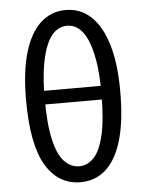

<svg xmlns="http://www.w3.org/2000/svg" viewBox="-56 -855 696 913"><g transform="rotate(-5 291.5 -398.0)"><path d="M292 13Q186 13 126.5 -86.5Q67 -186 67 -401Q67 -534 94 -625Q121 -716 171.5 -762.5Q222 -809 292 -809Q361 -809 411.5 -762.5Q462 -716 489.5 -625Q517 -534 517 -401Q517 -258 489.5 -166.5Q462 -75 411.5 -31Q361 13 292 13ZM292 -63Q331 -63 361.5 -94.5Q392 -126 409.5 -200Q427 -274 427 -401Q427 -490 416.5 -553.5Q406 -617 388 -657Q370 -697 345.5 -715.5Q321 -734 292 -734Q262 -734 237.5 -715.5Q213 -697 195 -657Q177 -617 166.5 -553.5Q156 -490 156 -401Q156 -274 173.5 -200Q191 -126 222 -94.5Q253 -63 292 -63ZM117 -370V-435H466V-370Z"/></g></svg>

Font: Noto Sans HK
Style: Regular
Weight: 400
Designer: Ryoko NISHIZUKA 西塚涼子 (kana, bopomofo & ideographs); Paul D. Hunt (Latin, Greek & Cyrillic); Sandoll Communications 산돌커뮤니
Foundry: Adobe
Version: Version 2.004-H2;hotconv 1.0.118;makeotfexe 2.5.65603